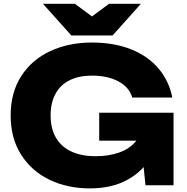

<svg xmlns="http://www.w3.org/2000/svg" viewBox="-20 -995 1005 1031"><path d="M461.6 16.6Q342.6 16.6 246.2 -29.6Q149.8 -75.8 93.5 -164.3Q37.2 -252.8 37.2 -375Q37.2 -497.5 93.8 -585.9Q150.4 -674.2 249.5 -720.4Q348.6 -766.6 473.2 -766.6Q594.3 -766.6 686 -729.3Q777.7 -691.9 833 -625.1Q888.3 -558.4 905.2 -471.1H690Q674.9 -525.8 617 -557.3Q559.2 -588.9 474.1 -588.9Q405 -588.9 355.3 -564.8Q305.5 -540.8 278.7 -492.6Q251.8 -444.4 251.8 -375Q251.8 -303.9 280.8 -254.9Q309.8 -205.9 363.8 -181.1Q417.8 -156.2 493.2 -156.2Q565.3 -156.2 620.4 -176.1Q675.6 -196 708.4 -234.9Q741.2 -273.8 746.8 -328.6L838.2 -324.7Q834.3 -231 791.2 -153.5Q748.2 -76 664.5 -29.7Q580.8 16.6 461.6 16.6ZM512.7 -389.8H911.9V0H761.3L731 -295.4L771.1 -239.8H512.7ZM363.2 -804.5 210.6 -974.7H382.2L522.6 -870.7H425.1L565.5 -974.7H736.7L584.5 -804.5Z"/></svg>

Font: Unbounded Variable
Style: Regular
Weight: 400
Designer: Luke Prowse, Jean-Baptiste Morizot, Fátima Lázaro, Florian Runge
Foundry: NaN
Version: Version 1.600;FEAKit 1.0